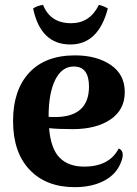

<svg xmlns="http://www.w3.org/2000/svg" viewBox="-20 -760 567 794"><path d="M271 -576Q148 -576 117 -725Q133 -736 158 -740Q188 -664 274 -664Q352 -664 389 -740Q409 -735 426 -725Q387 -576 271 -576ZM471 -146Q499 -134 480 -88Q461 -39 410.5 -12.5Q360 14 289 14Q171 14 102.5 -58Q34 -130 34 -260Q34 -387 100.5 -459Q167 -531 290 -531Q380 -531 438 -491.5Q496 -452 496 -379Q496 -306 437 -266Q378 -226 281 -226Q218 -226 183 -230Q190 -145 226.5 -108Q263 -71 328 -71Q432 -71 471 -146ZM285 -485Q236 -485 208.5 -430Q181 -375 181 -278V-277Q187 -276 200 -276Q348 -273 348 -402Q348 -485 285 -485Z"/></svg>

Font: Arima Koshi Bold
Style: Regular
Weight: 700
Designer: Joana Correia and Natanael Gama
Foundry: NDISCOVER
Version: Version 1.019;PS 001.019;hotconv 1.0.88;makeotf.lib2.5.64775